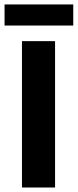

<svg xmlns="http://www.w3.org/2000/svg" viewBox="-21 -835 346 855"><path d="M76.8 0V-651.8H224.2V0ZM-0.7 -721.3V-815.2H305.2V-721.3Z"/></svg>

Font: SourceSans3VF
Style: Regular
Weight: 200
Designer: Paul D. Hunt
Foundry: Adobe
Version: Version 3.052;hotconv 1.1.0;makeotfexe 2.6.0